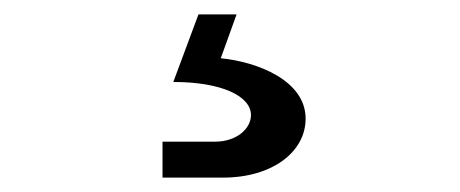

<svg xmlns="http://www.w3.org/2000/svg" viewBox="-20 -46 640 267"><path d="M206 201H290C359 201 405 165 405 119C405 66 338 40 287 35L309 -26H256L221 68C289 68 329 88 329 114C329 133 309 151 279 151H206Z"/></svg>

Font: JetBrains Mono Light
Style: Regular
Weight: 336
Monospace: yes
Designer: Philipp Nurullin, Konstantin Bulenkov
Foundry: JetBrains
Version: Version 2.305